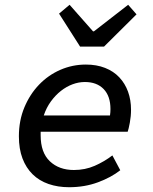

<svg xmlns="http://www.w3.org/2000/svg" viewBox="-20 -771 640 803"><path d="M269 12Q222 12 183 -1.5Q144 -15 116.5 -42Q89 -69 74 -108.5Q59 -148 59 -201Q59 -267 82 -322Q105 -377 143.5 -417Q182 -457 232.5 -479Q283 -501 339 -501Q384 -501 419.5 -487Q455 -473 479 -447.5Q503 -422 515.5 -387.5Q528 -353 528 -312Q528 -285 523 -258Q518 -231 514 -220H150V-205Q150 -133 188.5 -96.5Q227 -60 289 -60Q336 -60 376 -77.5Q416 -95 450 -121L483 -59Q445 -29 389.5 -8.5Q334 12 269 12ZM335 -428Q309 -428 283.5 -418.5Q258 -409 235 -391Q212 -373 193 -347Q174 -321 163 -288H440Q441 -295 441.5 -301.5Q442 -308 442 -315Q442 -369 413.5 -398.5Q385 -428 335 -428ZM315 -576 227 -714 271 -751 369 -640H373L516 -751L551 -711L415 -576Z"/></svg>

Font: Source Code Pro Medium
Style: Italic
Weight: 500
Italic angle: -11°
Monospace: yes
Designer: Paul D. Hunt, Teo Tuominen
Foundry: Adobe Systems Incorporated
Version: Version 1.050;PS 1.000;hotconv 16.6.51;makeotf.lib2.5.65220